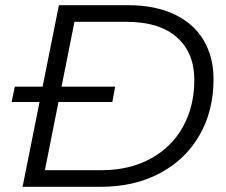

<svg xmlns="http://www.w3.org/2000/svg" viewBox="-20 -720 871 740"><path d="M207 -700H473Q577 -700 651.5 -665Q726 -630 764.5 -565.5Q803 -501 803 -415Q803 -293 749 -199Q695 -105 596.5 -52.5Q498 0 368 0H67ZM370 -64Q479 -64 560.5 -108.5Q642 -153 685.5 -232Q729 -311 729 -412Q729 -516 662 -576Q595 -636 465 -636H267L153 -64ZM37 -386H424L413 -327H25Z"/></svg>

Font: Montserrat Alternates
Style: Italic
Weight: 400
Italic angle: -11.3°
Designer: Julieta Ulanovsky
Foundry: Julieta Ulanovsky
Version: Version 7.200